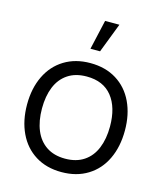

<svg xmlns="http://www.w3.org/2000/svg" viewBox="-117 -868 827 970"><g transform="rotate(15 296.0 -382.5)"><path d="M40 -270.7Q40 -355.2 71.1 -419.6Q102.2 -484 160.1 -519.5Q218 -555 295.7 -555Q375.2 -555 432.9 -519.1Q490.7 -483.2 521.2 -418.8Q551.7 -354.5 551.7 -270.7Q551.7 -185.7 520.9 -121.1Q490.2 -56.5 432.2 -20.8Q374.3 15 295.7 15Q216.5 15 158.8 -21.1Q101.2 -57.2 70.6 -121.9Q40 -186.7 40 -270.7ZM473.7 -270.7Q473.7 -370.5 428.2 -427.6Q382.7 -484.7 295.7 -484.7Q236.5 -484.7 196.8 -457.8Q157 -431 137.5 -383Q118 -335 118 -270.7Q118 -205 138.2 -156.5Q158.5 -108 198.2 -81.7Q238 -55.3 295.7 -55.3Q354.2 -55.3 394.1 -82.1Q434 -108.8 453.8 -157.4Q473.7 -206 473.7 -270.7ZM276.5 -625H326.8L386.5 -780H311.7Z"/></g></svg>

Font: Tap Sans
Style: Regular
Weight: 400
Designer: Tap Payments
Foundry: Tap Payments
Version: Version 1.001;Glyphs 3.1.2 (3151)